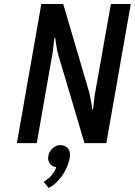

<svg xmlns="http://www.w3.org/2000/svg" viewBox="-20 -720 678 966"><path d="M65 0 188 -700H298L429 -255Q433 -239 440 -201Q442 -190 444 -170H448L452 -201Q453 -209 455 -228Q457 -247 459 -255L538 -700H638L515 0H405L273 -445Q268 -459 262 -499Q260 -510 258 -530H254L250 -499Q249 -491 247 -472Q245 -453 243 -445L165 0ZM225 226 200 195Q215 185 229 173Q258 144 263 120Q244 120 231.5 104Q219 88 223 65Q227 42 245 26Q263 10 282 10Q309 10 322.5 27.5Q336 45 331 74Q317 142 271 190Q250 213 225 226Z"/></svg>

Font: Scada
Style: Italic
Weight: 400
Italic angle: -10°
Designer: Jovanny Lemonad
Foundry: Jovanny Lemonad
Version: Version 4.100;PS 004.100;hotconv 1.0.88;makeotf.lib2.5.64775